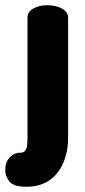

<svg xmlns="http://www.w3.org/2000/svg" viewBox="-60 -496 325 733"><path d="M41 217Q-8 217 -24 197Q-40 177 -40 154Q-40 123 -23 105Q-6 87 18 87Q30 87 36 79.5Q42 72 43.5 58.5Q45 45 45 28V-429Q45 -450 66.5 -463Q88 -476 121 -476Q154 -476 177 -463Q200 -450 200 -429V28Q200 83 181.5 126Q163 169 127.5 193Q92 217 41 217Z"/></svg>

Font: Dosis ExtraLight ExtraBold
Style: Regular
Weight: 800
Version: Version 3.001; ttfautohint (v1.8.2)